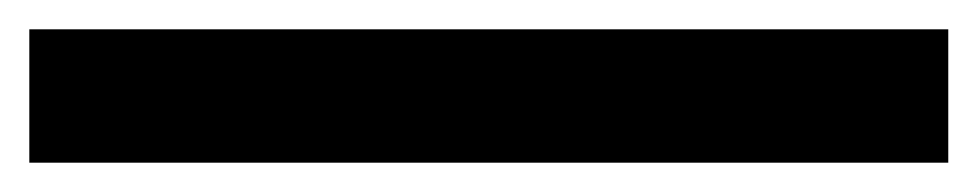

<svg xmlns="http://www.w3.org/2000/svg" viewBox="-20 42 667 131"><path d="M0 153V62H627V153Z"/></svg>

Font: Archivo SemiBold Expanded SemiBold
Style: Regular
Weight: 600
Width: 7
Version: Version 2.001